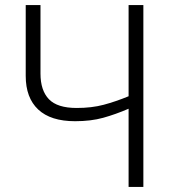

<svg xmlns="http://www.w3.org/2000/svg" viewBox="-20 -734 677 754"><path d="M543 0H485V-307Q434 -285 385.5 -271.5Q337 -258 275 -258Q179 -258 130 -304Q81 -350 81 -436V-714H139V-445Q139 -379 172 -344.5Q205 -310 281 -310Q340 -310 387 -322.5Q434 -335 485 -356V-714H543Z"/></svg>

Font: Noto Sans Display Light
Style: Regular
Weight: 300
Designer: Monotype Design Team
Foundry: Monotype Imaging Inc.
Version: Version 2.003